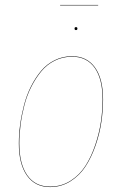

<svg xmlns="http://www.w3.org/2000/svg" viewBox="-20 -757 499 786"><path d="M381.8 -734.9H226.1V-736.8H381.8ZM285.2 -640.1Q285.2 -646 291 -646Q296.9 -646 296.9 -640.1Q296.9 -633.8 291 -633.8Q285.2 -633.8 285.2 -640.1ZM185.1 8.8Q123.5 8.8 90.3 -38.3Q57.1 -85.4 57.1 -169.9Q57.1 -207.5 62.5 -247.1Q67.9 -286.6 78.4 -327.1Q88.9 -367.7 106.9 -403.3Q125 -439 148.2 -466.8Q171.4 -494.6 204.1 -510.7Q236.8 -526.9 274.9 -526.9Q335.9 -526.9 368.9 -480.7Q401.9 -434.6 401.9 -350.1Q401.9 -305.2 395 -258.1Q388.2 -210.9 371.6 -162.6Q355 -114.3 330.8 -76.7Q306.6 -39.1 268.8 -15.1Q231 8.8 185.1 8.8ZM185.1 6.8Q231 6.8 268.3 -16.8Q305.7 -40.5 329.6 -77.9Q353.5 -115.2 369.9 -163.6Q386.2 -211.9 393.1 -258.5Q399.9 -305.2 399.9 -350.1Q399.9 -433.6 367.7 -479.2Q335.4 -524.9 274.9 -524.9Q236.8 -524.9 204.3 -508.8Q171.9 -492.7 148.9 -464.8Q126 -437 108.2 -401.9Q90.3 -366.7 79.8 -326.2Q69.3 -285.6 64.2 -246.6Q59.1 -207.5 59.1 -169.9Q59.1 -85.9 91.6 -39.6Q124 6.8 185.1 6.8Z"/></svg>

Font: Fira Sans Compressed Two
Style: Italic
Weight: 100
Width: 3
Italic angle: -8°
Designer: Carrois Corporate & Edenspiekermann AG
Foundry: Carrois Corporate GbR & Edenspiekermann AG
Version: Version 4.203;PS 004.203;hotconv 1.0.88;makeotf.lib2.5.64775